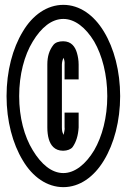

<svg xmlns="http://www.w3.org/2000/svg" viewBox="-20 -763 552 791"><path d="M7 -367C7 -265 32 -171 74 -102C114 -34 174 8 241 8C308 8 367 -34 408 -102C450 -171 475 -265 475 -367C475 -470 450 -564 408 -633C367 -701 308 -743 241 -743C174 -743 114 -701 74 -633C32 -564 7 -470 7 -367ZM59 -367C59 -455 80 -535 115 -592C150 -650 193 -685 241 -685C288 -685 333 -650 368 -592C401 -535 422 -455 422 -367C422 -279 401 -201 368 -144C333 -86 288 -50 241 -50C193 -50 150 -86 115 -144C80 -201 59 -279 59 -367ZM246 -299V-238C247 -234 246 -226 245 -222C243 -215 243 -207 241 -207C241 -207 242 -208 241 -210C237 -217 235 -225 235 -238V-497C235 -501 236 -508 237 -512C237 -513 238 -514 238 -515L241 -525C241 -524 241 -523 242 -523C245 -517 247 -508 246 -497V-436H304V-497C304 -515 301 -531 297 -545C290 -569 275 -593 240 -593C222 -593 208 -588 200 -578C183 -556 175 -531 175 -497V-238C175 -220 177 -204 181 -190C188 -166 204 -142 240 -142C257 -142 272 -148 279 -157C294 -178 302 -205 304 -238V-299Z"/></svg>

Font: League Gothic Condensed
Style: Regular
Weight: 400
Width: 3
Designer: Tyler Finck
Foundry: The League of Moveable Type
Version: Version 1.001;PS 001.001;hotconv 1.0.56;makeotf.lib2.0.21325